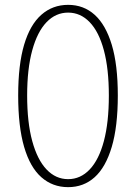

<svg xmlns="http://www.w3.org/2000/svg" viewBox="-20 -759 561 792"><path d="M261 13Q197 13 150.5 -28Q104 -69 79.5 -153Q55 -237 55 -365Q55 -492 79.5 -574.5Q104 -657 150.5 -698Q197 -739 261 -739Q325 -739 370.5 -698Q416 -657 441 -574.5Q466 -492 466 -365Q466 -237 441 -153Q416 -69 370.5 -28Q325 13 261 13ZM261 -20Q312 -20 350 -60Q388 -100 408.5 -177Q429 -254 429 -365Q429 -475 408.5 -551.5Q388 -628 350 -667.5Q312 -707 261 -707Q210 -707 172 -667.5Q134 -628 113 -551.5Q92 -475 92 -365Q92 -254 113 -177Q134 -100 172 -60Q210 -20 261 -20Z"/></svg>

Font: Noto Sans KR Thin Thin
Style: Regular
Weight: 250
Version: Version 2.004-H2;hotconv 1.0.118;makeotfexe 2.5.65603